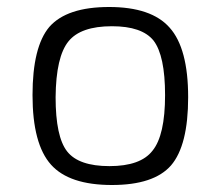

<svg xmlns="http://www.w3.org/2000/svg" viewBox="-20 -517 604 549"><path d="M465 -438Q518 -379 518 -239Q518 -101 469 -44Q420 12 300 12Q178 12 126 -46Q73 -105 73 -245Q73 -383 121 -440Q171 -497 292 -497Q413 -497 465 -438ZM176 -399Q140 -355 139 -239Q139 -126 172 -84Q205 -42 293 -42Q382 -42 416 -86Q452 -130 452 -245Q452 -358 419 -401Q386 -442 300 -442Q211 -442 176 -399Z"/></svg>

Font: Taylor Sans Light
Style: Regular
Weight: 300
Italic angle: -8°
Designer: Natanael Gama
Version: Version 1.001 September 8, 2015